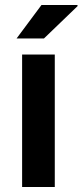

<svg xmlns="http://www.w3.org/2000/svg" viewBox="-20 -744 329 764"><path d="M68 0V-527H198V0ZM46 -591 145 -724H288L289 -720L155 -591Z"/></svg>

Font: Archivo SemiExpanded SemiBold
Style: Regular
Weight: 600
Width: 6
Designer: Hector Gatti
Foundry: Omnibus-Type
Version: Version 2.001